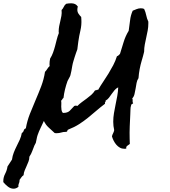

<svg xmlns="http://www.w3.org/2000/svg" viewBox="-190 -729 1030 1165"><path d="M710 -585.9Q710 -564.5 706.1 -543.5Q702.1 -522.5 697.3 -501Q692.4 -479.5 688.5 -458.5Q684.6 -437.5 684.6 -416Q684.6 -415 682.6 -407.2Q680.7 -399.4 678.2 -390.1Q675.8 -380.9 673.3 -372.6Q670.9 -364.3 669.9 -361.3Q662.1 -335 657.2 -308.6Q652.3 -282.2 650.4 -254.9Q641.6 -242.2 638.7 -225.6Q635.7 -209 632.8 -191.4Q629.9 -173.8 626 -157.7Q622.1 -141.6 612.3 -131.8Q616.2 -126 614.7 -117.2Q613.3 -108.4 618.2 -103.5Q615.2 -98.6 610.8 -97.7Q606.4 -96.7 605.5 -89.8Q601.6 -78.1 601.6 -63.5Q601.6 -48.8 600.6 -36.1Q598.6 1 597.2 38.1Q595.7 75.2 596.7 112.3L597.7 144.5Q589.8 150.4 582 155.8Q574.2 161.1 576.2 172.9Q574.2 172.9 571.3 173.3Q568.4 173.8 565.4 173.8Q549.8 173.8 537.6 167Q525.4 160.2 516.1 149.4Q506.8 138.7 500 125.5Q493.2 112.3 489.3 98.6Q491.2 88.9 496.1 80.1Q501 71.3 502.9 60.5Q497.1 36.1 497.1 9.8Q497.1 -16.6 501.5 -42.5Q505.9 -68.4 511.2 -94.2Q516.6 -120.1 521.5 -146.5Q526.4 -172.9 527.3 -199.2Q513.7 -192.4 504.9 -181.6Q496.1 -170.9 487.8 -159.2Q479.5 -147.5 471.2 -136.2Q462.9 -125 450.2 -118.2L451.2 -116.2Q451.2 -111.3 448.2 -109.4Q445.3 -107.4 447.3 -99.6Q418.9 -78.1 393.6 -56.2Q368.2 -34.2 342.8 -13.7Q317.4 6.8 289.1 24.9Q260.7 43 225.6 56.6Q220.7 58.6 219.7 61Q218.8 63.5 218.3 65.9Q217.8 68.4 215.3 69.8Q212.9 71.3 207 71.3Q193.4 71.3 181.2 75.2Q168.9 79.1 155.3 79.1H148.4Q145.5 79.1 141.6 78.1Q124 61.5 105.5 44.9Q86.9 28.3 76.2 4.9Q66.4 26.4 56.2 47.4Q45.9 68.4 38.1 90.8Q34.2 102.5 32.2 114.7Q30.3 127 27.3 137.7L18.6 154.3Q11.7 170.9 5.4 188.5Q-1 206.1 -11.7 221.7Q-11.7 237.3 -17.1 251Q-22.5 264.6 -28.3 277.8Q-34.2 291 -40 304.7Q-45.9 318.4 -46.9 334Q-54.7 338.9 -60.1 346.7Q-65.4 354.5 -71.3 362.3V365.2Q-71.3 376 -75.7 384.8Q-80.1 393.6 -78.1 404.3Q-91.8 416 -107.4 416Q-126 416 -142.6 402.8Q-159.2 389.6 -169.9 376V369.1Q-169.9 346.7 -158.7 325.2Q-147.5 303.7 -144.5 281.2Q-136.7 270.5 -130.9 260.3Q-125 250 -117.2 239.3Q-114.3 216.8 -106.4 196.8Q-98.6 176.8 -88.9 157.7Q-79.1 138.7 -70.3 119.1Q-61.5 99.6 -57.6 78.1Q-48.8 73.2 -45.9 63Q-43 52.7 -33.2 49.8Q-25.4 4.9 -8.8 -37.6Q7.8 -80.1 25.9 -121.6Q43.9 -163.1 60.1 -205.6Q76.2 -248 83 -293Q90.8 -300.8 96.7 -310.5Q102.5 -320.3 111.3 -328.1Q110.4 -332 110.4 -338.9Q110.4 -347.7 111.3 -356.4Q112.3 -365.2 114.3 -374Q125 -390.6 131.8 -409.7Q138.7 -428.7 144 -448.7Q149.4 -468.8 154.3 -488.8Q159.2 -508.8 167 -528.3L166 -537.1Q166 -553.7 168.9 -569.3L175.8 -600.6Q179.7 -616.2 182.6 -632.8Q185.5 -649.4 183.6 -668Q192.4 -676.8 197.3 -688Q202.1 -699.2 211.9 -706.1Q226.6 -709 242.2 -709Q254.9 -709 264.6 -704.6Q274.4 -700.2 282.2 -689.5Q279.3 -678.7 279.3 -669.9Q279.3 -656.2 286.6 -645.5Q293.9 -634.8 302.7 -626L303.7 -611.3Q305.7 -577.1 297.9 -543.9Q290 -510.7 285.2 -476.6Q283.2 -464.8 282.2 -453.1Q281.2 -441.4 279.3 -429.7Q277.3 -424.8 275.4 -418.9Q273.4 -413.1 271.5 -408.2Q266.6 -395.5 263.2 -383.3Q259.8 -371.1 255.9 -359.4Q251 -343.8 248.5 -329.1Q246.1 -314.5 243.2 -298.8Q241.2 -293 240.2 -285.6Q239.3 -278.3 237.3 -272.5Q234.4 -263.7 229 -254.9Q223.6 -246.1 219.7 -237.3Q210.9 -212.9 204.6 -187Q198.2 -161.1 195.3 -134.8Q190.4 -131.8 188 -126.5Q185.5 -121.1 180.7 -118.2Q182.6 -109.4 182.1 -100.1Q181.6 -90.8 181.6 -82Q181.6 -72.3 183.1 -62Q184.6 -51.8 191.4 -43.9H194.3Q219.7 -43.9 232.9 -56.6Q246.1 -69.3 260.7 -85.9Q264.6 -87.9 269.5 -87.9Q275.4 -87.9 279.3 -85.9Q292 -98.6 306.6 -109.4L335.9 -130.9Q350.6 -141.6 363.8 -153.3Q377 -165 386.7 -180.7H388.7Q394.5 -180.7 396.5 -183.1Q398.4 -185.5 405.3 -183.6Q419.9 -209 436.5 -233.4Q453.1 -257.8 468.3 -282.7Q483.4 -307.6 497.1 -333.5Q510.7 -359.4 519.5 -387.7Q525.4 -389.6 529.8 -393.6Q534.2 -397.5 538.1 -402.3Q548.8 -436.5 560.1 -473.6Q571.3 -510.7 590.8 -542Q595.7 -572.3 599.1 -604Q602.5 -635.7 615.2 -664.1Q627 -668.9 639.2 -673.8Q651.4 -678.7 664.1 -678.7Q676.8 -678.7 684.6 -674.8Q693.4 -656.2 697.3 -636.2Q701.2 -616.2 710 -597.7Z"/></svg>

Font: RockSalt
Style: Regular
Weight: 400
Designer: Squid
Foundry: Font Diner, Inc DBA Sideshow
Version: Version 1.000